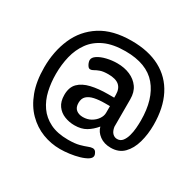

<svg xmlns="http://www.w3.org/2000/svg" viewBox="-150 -730 1033 1016"><g transform="rotate(30 367.0 -222.0)"><path d="M334 121Q278 121 226.5 101Q175 81 134 40Q93 -1 69.5 -64Q46 -127 46 -212Q46 -310 81 -390.5Q116 -471 189.5 -518Q263 -565 378 -565Q481 -565 553 -526.5Q625 -488 662.5 -414.5Q700 -341 700 -237Q700 -180 686 -130Q672 -80 642 -49.5Q612 -19 563 -19Q522 -19 494.5 -39.5Q467 -60 460 -89Q436 -60 407.5 -43Q379 -26 337 -26Q305 -26 276 -37.5Q247 -49 229 -74Q211 -99 211 -139Q211 -186 236.5 -211.5Q262 -237 307 -247.5Q352 -258 410 -258H447V-275Q447 -313 425.5 -331.5Q404 -350 359 -350Q328 -350 310 -343.5Q292 -337 281.5 -330.5Q271 -324 262 -324Q254 -324 248 -331.5Q242 -339 238.5 -348.5Q235 -358 235 -365Q235 -382 255.5 -395.5Q276 -409 307.5 -416.5Q339 -424 371 -424Q415 -424 449.5 -409Q484 -394 504.5 -365.5Q525 -337 525 -293V-125Q529 -100 541 -88Q553 -76 569 -76Q589 -76 601 -91Q613 -106 619.5 -129Q626 -152 628 -177Q630 -202 630 -223Q630 -355 568.5 -428Q507 -501 377 -501Q302 -501 251.5 -478Q201 -455 171.5 -414Q142 -373 129.5 -321.5Q117 -270 117 -213Q117 -160 128 -111.5Q139 -63 165.5 -25Q192 13 236.5 35Q281 57 346 57Q388 57 414 50Q440 43 456 36.5Q472 30 483 30Q496 30 503 41.5Q510 53 510 61Q510 75 493 86Q476 97 448.5 105Q421 113 390.5 117Q360 121 334 121ZM354 -86Q381 -86 402.5 -98Q424 -110 437 -129Q450 -148 450 -167V-208H420Q383 -208 355.5 -202Q328 -196 312.5 -181.5Q297 -167 297 -140Q297 -112 313 -99Q329 -86 354 -86Z"/></g></svg>

Font: Dosis SemiBold
Style: Regular
Weight: 600
Designer: EdgarTolentino, PabloImpallari, IginoMarini
Foundry: EdgarTolentino, PabloImpallari, IginoMarini
Version: Version 3.001; ttfautohint (v1.8.2)